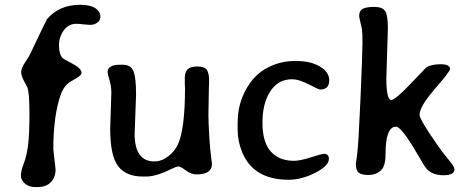

<svg xmlns="http://www.w3.org/2000/svg" viewBox="-20 -737 1951 793"><path d="M135.7 35.6H124.5Q100.1 35.6 83.3 21.5Q66.4 7.3 66.4 -12.2Q66.4 -31.7 78.4 -62.3Q90.3 -92.8 95.9 -137Q101.6 -181.2 101.6 -266.6Q101.6 -352.1 93.3 -375.5Q91.8 -379.4 79.6 -401.6Q67.4 -423.8 67.4 -439.5Q67.4 -455.1 83.7 -479.5Q100.1 -503.9 105.5 -515.6Q171.4 -654.8 174.3 -658.2Q225.1 -717.3 311.5 -717.3Q351.6 -717.3 373 -703.6Q394.5 -689.9 394.5 -668.2Q394.5 -646.5 369.1 -636.7Q362.3 -634.3 351.1 -634.3Q342.8 -634.8 332 -635.7Q306.6 -638.7 294.9 -638.7Q263.2 -638.7 243.4 -611.6Q223.6 -584.5 223.6 -549.3Q223.6 -514.2 237.8 -498Q242.2 -493.2 279.5 -473.9Q316.9 -454.6 316.9 -435.1Q316.9 -424.3 274.9 -401.9Q245.1 -386.2 231 -346.2Q200.2 -260.3 200.2 -120.1L209.5 -37.6Q209.5 -3.9 189.7 15.9Q169.9 35.6 135.7 35.6Z M424.3 -439Q424.3 -469.7 476.1 -469.7H487.3Q519.5 -469.7 530.8 -443.8Q542 -418 542 -347.2L536.1 -184.1Q536.1 -70.3 617.7 -70.3Q647.5 -70.3 674.8 -91.3Q702.1 -112.3 715.3 -141.6Q744.1 -206.1 744.1 -372.6L743.2 -394V-413.1Q743.2 -439 754.9 -450.7Q766.6 -462.4 795.9 -462.4Q825.2 -462.4 834.5 -448.2Q843.8 -434.1 843.8 -402.3L842.8 -376.5L840.8 -261.2Q840.8 -233.4 844.2 -175.8Q847.7 -118.2 851.6 -91.6Q855.5 -64.9 855.5 -60.1Q855.5 -16.6 791.5 -16.6Q769.5 -16.6 747.8 -33Q726.1 -49.3 717 -49.3Q708 -49.3 686.5 -38.6Q625.5 -7.8 582.5 -7.8H570.3Q500.5 -7.8 467.8 -50.8Q435.1 -93.8 435.1 -205.6L439.9 -353.5Q439.9 -381.3 432.1 -406.7Q424.3 -432.1 424.3 -439Z M961.4 -203.1V-225.6Q961.4 -287.1 980.5 -334.5Q1017.1 -426.3 1092.8 -461.4Q1142.1 -484.9 1194.8 -484.9H1205.6Q1263.7 -484.9 1301.8 -461.9Q1339.8 -439 1339.8 -405.8Q1339.8 -367.2 1302.7 -367.2Q1295.9 -367.2 1254.9 -388.7Q1213.9 -409.7 1187.5 -409.7Q1187 -409.7 1186.5 -409.7Q1128.9 -409.7 1096.4 -359.9Q1064 -310.1 1064 -230Q1064 -149.9 1098.4 -111.3Q1132.8 -72.8 1194.3 -72.8Q1219.7 -72.8 1264.2 -87.2Q1308.6 -101.6 1318.4 -101.6Q1338.4 -101.6 1338.4 -80.6Q1338.4 -52.2 1282.2 -23.4Q1226.1 5.4 1171.9 5.4Q1026.9 5.4 980 -108.9Q961.4 -154.3 961.4 -203.1Z M1615.7 -213.9Q1572.3 -213.9 1572.3 -99.1Q1572.3 -49.3 1551.8 -31.7Q1531.2 -14.2 1502.4 -14.2Q1473.6 -14.2 1461.7 -23.9Q1449.7 -33.7 1449.7 -60.5Q1449.7 -62.5 1455.1 -99.1Q1460.4 -135.7 1468.8 -326.9Q1477.1 -518.1 1477.1 -560.5Q1477.1 -603 1474.9 -616Q1472.7 -628.9 1468 -647.5Q1463.4 -666 1463.4 -670.9Q1463.4 -692.4 1477.8 -700.4Q1492.2 -708.5 1526.1 -708.5Q1560.1 -708.5 1571 -690.9Q1582 -673.3 1582 -620.1L1575.7 -413.1Q1575.7 -324.2 1596.2 -324.2Q1612.3 -324.2 1675.5 -390.6Q1738.8 -457 1740.2 -458Q1759.8 -471.7 1799.3 -471.7Q1838.9 -471.7 1838.9 -452.1Q1838.9 -442.4 1775.9 -369.6Q1712.9 -296.9 1712.9 -262.7Q1712.9 -244.1 1784.7 -140.6Q1810.5 -103.5 1833.7 -76.4Q1856.9 -49.3 1856.9 -37.6Q1856.9 -13.2 1811.8 -13.2Q1766.6 -13.2 1742.2 -39.1Q1736.3 -45.4 1714.8 -82Q1693.4 -118.7 1684.6 -133.3Q1634.3 -213.9 1615.7 -213.9Z"/></svg>

Font: Averia Gruesa Libre
Style: Regular
Weight: 400
Italic angle: -1.70001°
Version: Version 1.002